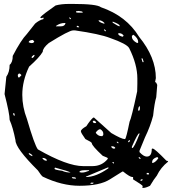

<svg xmlns="http://www.w3.org/2000/svg" viewBox="-20 -924 877 963"><path d="M327.1 -904.3H344.7Q465.8 -904.3 486.3 -887.7Q614.3 -843.8 677.7 -739.3Q761.7 -636.7 761.7 -532.2L757.8 -511.7H759.8Q763.7 -511.7 768.6 -498L763.7 -436.5Q754.9 -408.2 748 -343.8Q734.4 -291 707 -234.4L679.7 -168V-161.1Q700.2 -138.7 715.8 -138.7H716.8Q741.2 -138.7 741.2 -176.8L743.2 -178.7H746.1Q755.9 -178.7 814.5 -118.2Q823.2 -117.2 823.2 -113.3Q786.1 -84 766.6 -43Q752 -25.4 732.4 7.8Q710.9 18.6 698.2 18.6L693.4 16.6V14.6L696.3 9.8Q694.3 3.9 647.5 -24.4V-36.1H643.6Q631.8 -36.1 597.7 -63.5H593.8L531.2 -24.4Q480.5 7.8 378.9 7.8Q290 7.8 194.3 -38.1Q186.5 -43.9 169.9 -69.3Q57.6 -180.7 57.6 -220.7Q44.9 -285.2 28.3 -322.3Q28.3 -353.5 2.9 -452.1L11.7 -539.1Q28.3 -562.5 28.3 -598.6Q43.9 -611.3 43.9 -643.6Q85 -722.7 115.2 -753.9L156.2 -805.7Q176.8 -823.2 197.3 -828.1L199.2 -835H194.3L187.5 -833L182.6 -835V-837.9Q194.3 -851.6 258.8 -896.5Q286.1 -904.3 327.1 -904.3ZM361.3 -867.2V-862.3L370.1 -860.4H394.5V-863.3Q394.5 -867.2 374 -869.1ZM327.1 -835.9V-833L333 -828.1H335.9V-831.1L331.1 -835.9ZM474.6 -822.3V-821.3Q474.6 -813.5 500 -805.7H503.9V-808.6Q491.2 -822.3 476.6 -822.3ZM544.9 -815.4V-810.5Q573.2 -792 580.1 -792V-794.9Q580.1 -802.7 545.9 -815.4ZM260.7 -793.9V-792H286.1Q304.7 -792 308.6 -807.6L306.6 -808.6H303.7Q281.2 -808.6 260.7 -793.9ZM367.2 -794.9 365.2 -793.9V-788.1L374 -787.1H377V-788.1Q377 -792 367.2 -794.9ZM502 -776.4V-773.4L506.8 -767.6H510.7V-771.5L504.9 -776.4ZM91.8 -448.2Q91.8 -387.7 115.2 -327.1Q153.3 -196.3 169.9 -174.8Q316.4 -90.8 397.5 -90.8H443.4Q491.2 -90.8 520.5 -127V-130.9Q520.5 -132.8 495.1 -142.6Q440.4 -193.4 440.4 -206.1Q440.4 -210.9 408.2 -226.6Q385.7 -257.8 385.7 -265.6Q385.7 -275.4 413.1 -291Q432.6 -321.3 447.3 -334H452.1L538.1 -256.8Q589.8 -226.6 604.5 -226.6H607.4Q613.3 -231.4 629.9 -313.5Q639.6 -332 668 -465.8L668.9 -502.9V-530.3Q668.9 -600.6 627.9 -682.6Q616.2 -704.1 532.2 -733.4Q479.5 -753.9 356.4 -771.5H346.7Q326.2 -771.5 224.6 -708Q194.3 -682.6 194.3 -664.1Q177.7 -635.7 126 -589.8Q91.8 -518.6 91.8 -448.2ZM575.2 -757.8 573.2 -755.9V-753.9Q573.2 -746.1 592.8 -740.2H595.7L599.6 -744.1V-746.1Q591.8 -757.8 575.2 -757.8ZM641.6 -744.1V-740.2Q641.6 -721.7 668 -708L672.9 -710V-714.8Q672.9 -731.4 650.4 -749H647.5ZM124 -711.9 134.8 -708H139.6Q148.4 -708 151.4 -714.8V-716.8L144.5 -723.6H142.6Q124 -721.7 124 -711.9ZM137.7 -636.7 141.6 -632.8Q153.3 -638.7 153.3 -648.4H149.4Q139.6 -641.6 137.7 -636.7ZM689.5 -630.9V-629.9L695.3 -612.3H700.2V-614.3L695.3 -630.9ZM69.3 -548.8Q69.3 -536.1 74.2 -535.2H76.2L86.9 -545.9V-547.9L80.1 -554.7H74.2ZM672.9 -373 674.8 -368.2H675.8Q681.6 -369.1 681.6 -381.8V-390.6H679.7Q674.8 -390.6 672.9 -373ZM46.9 -357.4V-347.7L50.8 -343.8H53.7Q53.7 -356.4 48.8 -357.4ZM445.3 -313.5Q447.3 -306.6 456.1 -306.6H459L462.9 -309.6Q460.9 -314.5 454.1 -318.4H449.2Q445.3 -318.4 445.3 -313.5ZM460.9 -260.7V-256.8Q472.7 -241.2 488.3 -241.2H493.2L498 -247.1V-254.9Q498 -265.6 484.4 -275.4H477.5Q469.7 -271.5 460.9 -260.7ZM641.6 -188.5V-181.6H643.6Q652.3 -181.6 679.7 -252V-254.9H677.7Q670.9 -254.9 641.6 -188.5ZM623 -215.8V-210.9H625Q631.8 -212.9 631.8 -220.7H627.9ZM565.4 -212.9V-210.9L570.3 -206.1H575.2V-207L570.3 -212.9ZM538.1 -190.4V-188.5Q539.1 -182.6 547.9 -178.7H554.7L558.6 -181.6Q554.7 -190.4 541 -190.4ZM126 -156.2 124 -154.3Q124 -148.4 141.6 -140.6L142.6 -142.6Q142.6 -148.4 126 -156.2ZM675.8 -135.7V-131.8L681.6 -127H684.6V-130.9L679.7 -135.7ZM743.2 -111.3V-106.4Q756.8 -106.4 773.4 -128.9V-131.8L770.5 -135.7H766.6Q743.2 -127.9 743.2 -111.3ZM192.4 -131.8V-130.9Q200.2 -118.2 210.9 -118.2H214.8V-122.1Q208 -131.8 194.3 -131.8ZM543 -111.3V-110.4L547.9 -104.5H551.8V-108.4L547.9 -111.3ZM411.1 -38.1V-36.1Q460.9 -36.1 522.5 -79.1L524.4 -81.1V-83L522.5 -84H520.5ZM255.9 -83 253.9 -81.1V-77.1Q253.9 -72.3 292 -67.4Q309.6 -58.6 334 -58.6Q327.1 -64.5 257.8 -83ZM378.9 -62.5V-60.5L387.7 -58.6H392.6Q405.3 -58.6 426.8 -67.4V-70.3H404.3Q378.9 -69.3 378.9 -62.5ZM715.8 -56.6V-49.8L722.7 -48.8L727.5 -49.8V-53.7L723.6 -56.6ZM340.8 -35.2V-33.2Q341.8 -28.3 354.5 -28.3H361.3V-29.3Q360.4 -35.2 347.7 -35.2ZM684.6 -21.5V-17.6H691.4L695.3 -21.5V-24.4H688.5ZM433.6 -3.9V-2H445.3L449.2 -5.9V-7.8H436.5Z"/></svg>

Font: Love Ya Like A Sister
Style: Regular
Weight: 400
Designer: Kimberly Geswein
Foundry: Kimberly Geswein
Version: Version 1.002 2007